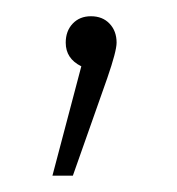

<svg xmlns="http://www.w3.org/2000/svg" viewBox="-20 -73 216 234"><path d="M90.8 -53.2Q105 -53.2 113.5 -44.2Q122.1 -35.2 122.1 -21Q122.1 -10.7 110.8 22L68.8 141.1H43.9L79.1 7.8Q60.1 -1.5 60.1 -21Q60.1 -35.2 68.6 -44.2Q77.1 -53.2 90.8 -53.2Z"/></svg>

Font: Fira Sans Compressed UltraLight
Style: Regular
Weight: 200
Width: 1
Designer: Carrois Corporate & Edenspiekermann AG
Foundry: Carrois Corporate GbR & Edenspiekermann AG
Version: Version 4.203;PS 004.203;hotconv 1.0.88;makeotf.lib2.5.64775